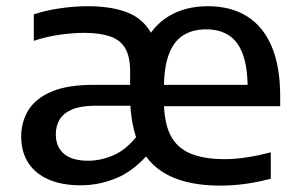

<svg xmlns="http://www.w3.org/2000/svg" viewBox="-20 -572 938 602"><path d="M670.5 10Q576.5 10 513.8 -19.5Q451 -49 419.5 -111.5Q388 -174 388 -272.5L402.5 -280.5Q402.5 -368.5 430 -429.2Q457.5 -490 509 -521.2Q560.5 -552.5 632 -552.5Q703.5 -552.5 754.2 -521Q805 -489.5 831.8 -426.5Q858.5 -363.5 858.5 -269.5V-239H468.5V-306H779L756.5 -293.5Q756.5 -360.5 741.5 -401.5Q726.5 -442.5 697.5 -461.2Q668.5 -480 626.5 -480Q584.5 -480 554.8 -461.5Q525 -443 509.5 -402Q494 -361 494 -294.5V-256Q494 -189.5 513.8 -149.5Q533.5 -109.5 575.8 -91.2Q618 -73 685 -73Q718.5 -73 755 -78.8Q791.5 -84.5 829 -94.5V-11.5Q786.5 -0.5 747.5 4.8Q708.5 10 670.5 10ZM234 9Q173.5 9 131.8 -9.5Q90 -28 68.2 -62.2Q46.5 -96.5 46.5 -143Q46.5 -191 69.8 -227.8Q93 -264.5 142.8 -285.2Q192.5 -306 274 -306H411V-240.5H280.5Q234 -240.5 206.5 -229Q179 -217.5 167 -197.2Q155 -177 155 -151Q155 -111.5 180.5 -89.8Q206 -68 256.5 -68Q297 -68 337.5 -86Q378 -104 413.5 -150.5L450 -95Q400 -36 345 -13.5Q290 9 234 9ZM388 -272.5V-348Q388 -395 372.2 -421.2Q356.5 -447.5 324.2 -458.2Q292 -469 243 -469Q210 -469 168.2 -463.2Q126.5 -457.5 86 -444V-527Q125.5 -540 170 -546.2Q214.5 -552.5 255 -552.5Q330 -552.5 379.8 -532.8Q429.5 -513 454.5 -467Q479.5 -421 479.5 -343V-265Z"/></svg>

Font: Encode Sans SemiExpanded Medium
Style: Regular
Weight: 500
Width: 6
Designer: Multiple Designers
Foundry: Impallari Type
Version: Version 3.002